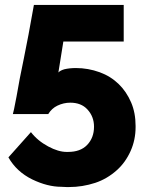

<svg xmlns="http://www.w3.org/2000/svg" viewBox="-20 -749 589 776"><path d="M287 -474Q336 -474 383 -457Q427 -441 460 -409Q491 -379 510 -335Q528 -293 528 -240Q528 -238 528 -235Q528 -184 508 -139Q487 -92 452 -61Q413 -26 365 -10Q313 7 259 7Q259 7 249 7Q249 7 228 6Q172 6 110 -24Q47 -55 14 -113L105 -215Q132 -180 175 -157Q216 -135 249 -135Q251 -135 252 -135Q253 -135 255 -135Q305 -135 332 -163Q360 -192 360 -237Q360 -278 333 -307Q308 -334 264 -334Q237 -334 212 -322Q189 -311 175 -288H32L37 -309Q40 -323 47 -360Q59 -428 60 -432Q61 -437 76 -511Q94 -598 117 -729H480V-581H236L216 -456Q223 -464 240 -469Q261 -474 287 -474Z"/></svg>

Font: Oxford Sans
Style: Regular
Weight: 800
Designer: Matt McInerney, Pablo Impallari, Rodrigo Fuenzalida
Foundry: Matt McInerney, Pablo Impallari, Rodrigo Fuenzalida
Version: Version 3.000g; ttfautohint (v1.5) -l 8 -r 28 -G 28 -x 14 -D